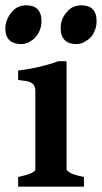

<svg xmlns="http://www.w3.org/2000/svg" viewBox="-37 -698 381 718"><path d="M30.8 0V-36.1Q65.9 -43.9 80.1 -50.8Q95.2 -57.6 95.2 -64.9V-315.9V-356.9Q95.2 -372.1 88.9 -380.9Q84 -387.7 69.8 -393.1Q63 -395 30.8 -398.9V-434.1Q81.5 -440.9 109.9 -448.2Q148.9 -457 181.2 -469.2H211.9V-64.9Q211.9 -60.1 227.1 -50.8Q239.3 -43.9 276.9 -36.1V0ZM118.2 -619.1Q118.2 -600.1 111.8 -585Q106 -570.8 95.2 -558.1Q87.4 -549.3 70.8 -540Q57.6 -533.2 42 -533.2Q13.2 -533.2 -2 -548.1Q-17.1 -563 -17.1 -591.8Q-17.1 -607.9 -9.8 -626Q-3.9 -640.1 6.8 -652.8Q19 -667 30.8 -671.9Q43.9 -677.7 60.1 -678.2Q88.9 -678.2 103 -664.1Q118.2 -648.9 118.2 -619.1ZM324.2 -619.1Q324.2 -600.1 317.9 -585Q312 -568.8 301.8 -558.1Q294.9 -550.3 276.9 -540Q263.7 -533.2 248 -533.2Q220.2 -533.2 205.1 -548.1Q189.9 -563 189.9 -591.8Q189.9 -610.8 195.8 -626Q201.7 -640.1 212.9 -652.8Q225.1 -667 236.8 -671.9Q250 -677.7 266.1 -678.2Q294.9 -678.2 309.1 -664.1Q324.2 -648.9 324.2 -619.1Z"/></svg>

Font: Gentium Basic
Style: Bold
Weight: 700
Designer: J. Victor Gaultney and Annie Olsen
Foundry: SIL International
Version: Version 1.100